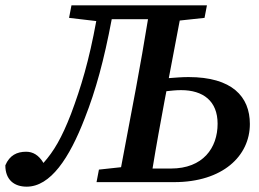

<svg xmlns="http://www.w3.org/2000/svg" viewBox="-42 -683 970 720"><path d="M58 17C147 17 218 -89 276 -240C317 -344 348 -457 377 -611H513C499 -525 484 -439 468 -353L412 -56L329 -47L320 0H611C793 0 895 -98 895 -218C895 -321 828 -394 665 -394C641 -394 616 -392 591 -390L632 -606L725 -616L734 -663H226L217 -616L319 -604C292 -456 262 -356 224 -255C189 -165 160 -116 121 -72C103 -102 81 -114 56 -114C22 -114 -6 -101 -22 -63C-22 -8 12 17 58 17ZM576 -310 582 -341C600 -343 618 -345 637 -345C720 -345 774 -304 774 -219C774 -128 719 -51 599 -51H530C544 -137 560 -224 576 -310Z"/></svg>

Font: Source Serif Pro Semibold
Style: Italic
Weight: 600
Italic angle: -12°
Designer: Frank Grießhammer
Foundry: Adobe Systems Incorporated
Version: Version 3.001;hotconv 1.0.111;makeotfexe 2.5.65597